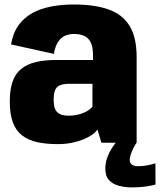

<svg xmlns="http://www.w3.org/2000/svg" viewBox="-20 -620 696 834"><path d="M232 6Q263 6 290.8 0.5Q318.5 -5 341.2 -14.2Q364 -23.5 380 -34.5Q396 -45.5 403 -58L420.5 0H573.5V-372Q573.5 -458.5 542.5 -508.2Q511.5 -558 451 -579.2Q390.5 -600.5 300.5 -600.5Q249.5 -600.5 204 -592Q158.5 -583.5 122 -564Q85.5 -544.5 61 -511Q36.5 -477.5 28 -427L214 -386Q220 -420.5 233 -439.2Q246 -458 263.5 -465.2Q281 -472.5 301 -472.5Q327 -472.5 345.5 -464.2Q364 -456 374 -436Q384 -416 384 -380V-359.5H225Q173 -359.5 134.8 -350.2Q96.5 -341 71.5 -320.2Q46.5 -299.5 34.5 -265Q22.5 -230.5 22.5 -179.5Q22.5 -124.5 35.8 -88.5Q49 -52.5 76 -31.8Q103 -11 141.8 -2.5Q180.5 6 232 6ZM278.5 -117.5Q263.5 -117.5 251.5 -120.5Q239.5 -123.5 230.8 -130.8Q222 -138 217.5 -151.5Q213 -165 213 -187Q213 -209.5 217.5 -223.2Q222 -237 230.5 -243.8Q239 -250.5 251.8 -253.2Q264.5 -256 280.5 -256H381.5V-157Q374 -146.5 358 -137.2Q342 -128 321.2 -122.8Q300.5 -117.5 278.5 -117.5ZM553 194Q577.5 194 599 191.8Q620.5 189.5 635.8 186.2Q651 183 655.5 181.5L655 89Q650.5 91 638 94.2Q625.5 97.5 610 99.8Q594.5 102 580 102Q561 102 552.2 94.5Q543.5 87 543.5 75Q543.5 64 548.2 50Q553 36 560.2 22Q567.5 8 573 0H483Q475 9 464 26.5Q453 44 445.2 66.2Q437.5 88.5 437.5 113.5Q437.5 145.5 454.2 163Q471 180.5 497.5 187.2Q524 194 553 194Z"/></svg>

Font: Anybody SemiCondensed ExtraBold
Style: Regular
Weight: 800
Width: 4
Version: Version 1.113;gftools[0.9.25]